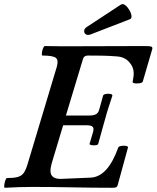

<svg xmlns="http://www.w3.org/2000/svg" viewBox="-30 -885 742 909"><path d="M-7 4Q-11 4 -10 -7.5Q-9 -19 -5 -30.5Q-1 -42 3 -42Q35 -42 53.5 -47Q72 -52 82 -66Q92 -80 100 -106L239 -569Q248 -600 234.5 -611Q221 -622 171 -622Q167 -622 168 -633Q169 -644 173.5 -655.5Q178 -667 182 -667Q217 -666 253 -666Q289 -666 324 -666Q407 -666 490.5 -666.5Q574 -667 656 -667Q679 -667 686 -664.5Q693 -662 691 -653L646 -499Q644 -493 631.5 -491Q619 -489 608 -490.5Q597 -492 598 -498Q600 -508 601.5 -518.5Q603 -529 603 -539Q603 -568 581 -592Q559 -616 522 -618Q486 -621 451 -621.5Q416 -622 386 -622Q377 -622 371 -618Q365 -614 363 -606L282 -338H392Q414 -338 425 -344.5Q436 -351 440 -367L458 -432Q460 -438 470.5 -440Q481 -442 491.5 -440.5Q502 -439 502 -432Q493 -405 484 -377Q475 -349 467 -319Q462 -301 456.5 -282Q451 -263 446 -243.5Q441 -224 435 -204Q434 -199 423 -197.5Q412 -196 402.5 -198Q393 -200 394 -204L410 -258Q416 -278 408.5 -285Q401 -292 379 -292H269L214 -109Q212 -101 210.5 -92.5Q209 -84 209 -76Q209 -38 257 -38L399 -44Q440 -46 472.5 -81.5Q505 -117 530 -187Q532 -192 543 -194Q554 -196 565 -194.5Q576 -193 576 -187L527 -8Q525 -1 520 1.5Q515 4 502 4Q406 4 312.5 2Q219 0 125 0Q92 0 59 1Q26 2 -7 4ZM399 -722Q385 -717 376.5 -722.5Q368 -728 368.5 -739Q369 -750 382 -758L542 -863Q552 -869 563 -860.5Q574 -852 582.5 -837.5Q591 -823 592.5 -810Q594 -797 585 -794Z"/></svg>

Font: Junicode VF
Style: Italic
Weight: 400
Italic angle: -11°
Designer: Peter S. Baker
Version: Version 2.209